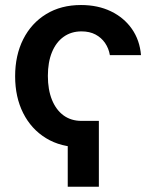

<svg xmlns="http://www.w3.org/2000/svg" viewBox="-20 -564 608 750"><path d="M366.2 -91.8V165.5H244.6V-91.8ZM296.9 11.2Q217.8 11.2 159.9 -24.2Q102.1 -59.6 70.6 -122.1Q39.1 -184.6 39.1 -266.1Q39.1 -348.1 70.8 -410.9Q102.5 -473.6 160.4 -509Q218.3 -544.4 296.4 -544.4Q362.3 -544.4 413.3 -519.8Q464.4 -495.1 495.1 -451.2Q525.9 -407.2 530.8 -348.6H409.2Q404.8 -375 390.4 -396Q376 -417 353 -429.2Q330.1 -441.4 298.3 -441.4Q258.3 -441.4 228.8 -420.4Q199.2 -399.4 183.1 -360.4Q167 -321.3 167 -267.6Q167 -213.4 183.1 -173.8Q199.2 -134.3 228.5 -113Q257.8 -91.8 298.3 -91.8Z"/></svg>

Font: Inter 20pt SemiBold
Style: Regular
Weight: 600
Version: Version 4.001;git-66647c0bb